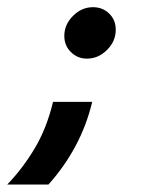

<svg xmlns="http://www.w3.org/2000/svg" viewBox="-46 -423 400 521"><path d="M189.6 -263.9Q164.6 -263.9 146.5 -281.6Q128.5 -299.3 128.5 -325.7Q128.5 -356.2 152.1 -379.9Q175.7 -403.5 206.2 -403.5Q232.6 -403.5 250.3 -386.1Q268.1 -368.8 268.1 -342.4Q268.1 -311.1 244.4 -287.5Q220.8 -263.9 189.6 -263.9ZM-26.4 77.8Q14.6 35.4 47.6 -19.4Q80.6 -74.3 97.9 -146.5H204.2Q188.9 -82.6 158.7 -26.4Q128.5 29.9 85.4 77.8Z"/></svg>

Font: Afacad SemiBold
Style: Italic
Weight: 600
Italic angle: -14°
Designer: Kristian Moeller
Foundry: Dicotype
Version: Version 1.000